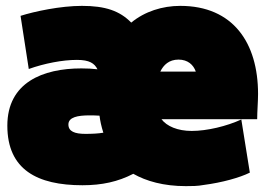

<svg xmlns="http://www.w3.org/2000/svg" viewBox="-20 -590 914 654"><path d="M5 -162C5 -12 107 41 261 41C327 41 382 29 434 2C478 27 537 44 613 44C633 44 653 44 674 40C736 32 797 15 831 -2L802 -183C752 -160 685 -144 633 -144C585 -144 548 -160 530 -184H856C856 -210 859 -244 859 -270C859 -444 774 -570 594 -570C533 -570 473 -551 427 -513C388 -553 339 -570 259 -570C186 -570 97 -551 50 -536L78 -355C131 -374 193 -386 242 -386C285 -386 302 -374 312 -354C296 -356 277 -357 257 -357C126 -357 5 -309 5 -162ZM213 -166C213 -191 245 -197 285 -197C293 -197 304 -197 319 -196C321 -179 325 -160 332 -138C315 -135 293 -134 271 -134C235 -134 213 -142 213 -166ZM526 -346C537 -369 556 -387 588 -387C620 -387 639 -369 647 -346Z"/></svg>

Font: Repo ExtraBlack
Style: Regular
Weight: 400
Designer: Stefan Peev
Foundry: Context Ltd
Version: Version 001.502